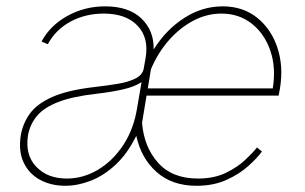

<svg xmlns="http://www.w3.org/2000/svg" viewBox="-20 -574 962 605"><path d="M599.4 11.4Q522 11.4 473.4 -32Q424.7 -75.3 409.4 -146Q381.7 -89.8 344.3 -55Q306.8 -20.2 265.6 -4.4Q224.4 11.4 186.1 11.4Q141.3 11.4 106.7 -7.1Q72.1 -25.6 54.9 -61.1Q37.6 -96.6 45.5 -147.7Q51.8 -184.7 73.7 -215.4Q95.5 -246.1 143.6 -267.9Q191.8 -289.8 277 -299.7Q315.3 -304 349.8 -309.7Q384.2 -315.3 407 -326.7Q429.7 -338.1 433.2 -359.4L438.9 -392Q449.6 -454.9 413.4 -493.1Q377.1 -531.2 306.8 -531.2Q249.3 -531.2 202.2 -505.9Q155.2 -480.5 130.7 -434.7L110.8 -443.2Q138.5 -494.3 192.8 -524.1Q247.2 -554 311.1 -554Q386 -554 425.8 -515.6Q465.6 -477.3 464.1 -418Q503.2 -480.5 560.2 -517.2Q617.2 -554 681.8 -554Q745 -554 789.6 -518.6Q834.2 -483.3 853.9 -424.5Q873.6 -365.8 862.2 -295.5L858 -272.7H441.8L427.6 -187.1Q433.6 -111.2 478 -61.3Q522.4 -11.4 603.7 -11.4Q654.1 -11.4 691.1 -29.1Q728 -46.9 752.5 -70Q777 -93 789.8 -109.4L805.4 -96.6Q790.5 -76 762.4 -50.8Q734.4 -25.6 693.5 -7.1Q652.7 11.4 599.4 11.4ZM455.6 -355.8 445.7 -295.5H839.5Q850.1 -360.8 831.9 -414.2Q813.6 -467.7 773.3 -499.5Q733 -531.2 677.6 -531.2Q632.1 -531.2 589.7 -509.1Q547.2 -486.9 512.4 -447.4Q477.6 -408 455.6 -355.8ZM190.3 -11.4Q242.2 -11.4 288.9 -39.2Q335.6 -67.1 368.4 -117Q401.3 -166.9 411.9 -233L426.1 -315.3Q403.8 -300.4 366.7 -292.1Q329.5 -283.7 282.7 -278.4Q208.1 -269.9 163.4 -252.5Q118.6 -235.1 96.6 -208.8Q74.6 -182.5 68.2 -147.7Q58.6 -85.9 94.1 -48.7Q129.6 -11.4 190.3 -11.4Z"/></svg>

Font: Inter UI Thin
Style: Italic
Weight: 100
Italic angle: -9.39999°
Designer: Rasmus Andersson
Foundry: rsms
Version: 3.2;8d6f07862